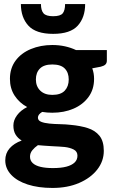

<svg xmlns="http://www.w3.org/2000/svg" viewBox="-20 -747 558 947"><path d="M238 -525Q271 -525 300.5 -518.5Q330 -512 355 -500H507V-448Q507 -436 500 -429Q493 -422 477 -418L435 -410Q444 -386 444 -358Q444 -306 416.5 -268.5Q389 -231 342.5 -211Q296 -191 238 -191Q225 -191 212.5 -192Q200 -193 188 -195Q178 -189 172.5 -182Q167 -175 167 -167Q167 -153 182.5 -146.5Q198 -140 223.5 -137.5Q249 -135 277 -134.5Q305 -134 330 -131Q375 -127 412 -115.5Q449 -104 470.5 -77.5Q492 -51 492 -3Q492 48 459.5 89.5Q427 131 370 155.5Q313 180 239 180Q169 180 116.5 163Q64 146 35 115Q6 84 6 44Q6 9 27.5 -15.5Q49 -40 87 -54Q68 -65 57 -83Q46 -101 46 -128Q46 -154 64 -178.5Q82 -203 114 -219Q75 -240 52 -275.5Q29 -311 29 -358Q29 -410 56.5 -447.5Q84 -485 132 -505Q180 -525 238 -525ZM362 21Q362 0 343.5 -9.5Q325 -19 299 -22Q290 -23 273 -24Q256 -25 236 -26Q216 -27 197.5 -28.5Q179 -30 167 -31Q151 -20 139.5 -6Q128 8 128 26Q128 45 141.5 57.5Q155 70 180 76Q205 82 241 82Q281 82 307.5 75Q334 68 348 54.5Q362 41 362 21ZM238 -279Q280 -279 299.5 -300Q319 -321 319 -355Q319 -389 299.5 -409Q280 -429 238 -429Q197 -429 177 -409Q157 -389 157 -355Q157 -321 178.5 -300Q200 -279 238 -279ZM242 -580Q157 -580 120 -620.5Q83 -661 83 -727H182Q182 -696 194.5 -681.5Q207 -667 242 -667Q278 -667 289.5 -681.5Q301 -696 301 -727H400Q400 -661 363.5 -620.5Q327 -580 242 -580Z"/></svg>

Font: Aleo ExtraBold
Style: Regular
Weight: 800
Designer: Alessio Laiso
Foundry: Alessio Laiso
Version: Version 2.001;gftools[0.9.29]